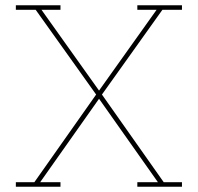

<svg xmlns="http://www.w3.org/2000/svg" viewBox="-20 -707 749 727"><path d="M40 0V-17H110L344 -349L115 -670H40V-687H209V-670H137L355 -364L573 -670H500V-687H669V-670H595L366 -349L600 -17H669V0H500V-17H578L355 -333L132 -17H209V0Z"/></svg>

Font: Grandiflora One
Style: Regular
Weight: 400
Designer: Haesung Cho
Foundry: JAMO
Version: Version 1.000; ttfautohint (v1.8.4.7-5d5b);gftools[0.9.28]